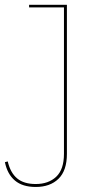

<svg xmlns="http://www.w3.org/2000/svg" viewBox="-79 -544 410 782"><path d="M39.5 -524.5H193.5V82.5Q193.5 151 159.2 184.2Q125 217.5 66.5 217.5Q13 217.5 -18 191.5Q-49 165.5 -59 116.5L-47.5 113.5Q-36.5 160 -9 182.8Q18.5 205.5 66.5 205.5Q118.5 205.5 150 175.8Q181.5 146 181.5 82.5V-514H39.5Z"/></svg>

Font: Hepta Slab ExtraLight Thin
Style: Regular
Weight: 250
Version: Version 1.102